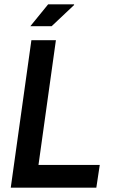

<svg xmlns="http://www.w3.org/2000/svg" viewBox="-20 -873 526 893"><path d="M30 0 126 -686H240L159 -106H444L428 0ZM121 -751 204 -853H324L325 -850L220 -751Z"/></svg>

Font: Archivo Narrow SemiBold
Style: Italic
Weight: 600
Italic angle: -8°
Designer: Hector Gatti
Foundry: Omnibus-Type
Version: Version 3.002